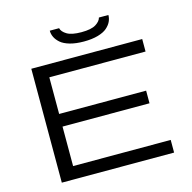

<svg xmlns="http://www.w3.org/2000/svg" viewBox="-123 -994 1116 1117"><g transform="rotate(-15 435.5 -436.0)"><path d="M450.2 -759.8Q401.9 -759.8 366.2 -770Q330.6 -780.3 311.3 -797.1Q292 -814 283 -832.8Q273.9 -851.6 273.9 -872.1H330.1Q335 -850.1 363.3 -833Q391.6 -815.9 450.2 -815.9Q509.8 -815.9 537.4 -833.3Q564.9 -850.6 569.8 -872.1H627Q627 -851.6 618.2 -832.8Q609.4 -814 590.1 -797.1Q570.8 -780.3 534.9 -770Q499 -759.8 450.2 -759.8ZM112.8 0V-686H780.8V-610.8H201.2V-390.1H725.1V-314H201.2V-76.2H789.1V0Z"/></g></svg>

Font: Archivo Expanded Light
Style: Regular
Weight: 300
Width: 7
Designer: Hector Gatti
Foundry: Omnibus-Type
Version: Version 2.001